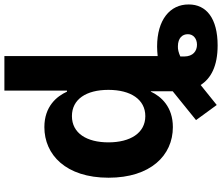

<svg xmlns="http://www.w3.org/2000/svg" viewBox="-86 -680 972 839"><g transform="rotate(-90 399.5 -261.0)"><path d="M263.1 8.9C351.2 8.9 397 -41.9 418 -87.4H419.7V8.2L293.7 110.1L359.7 200.6L447.1 130.3C475.9 175.4 529.8 204.5 620 204.5C737.9 204.5 799.4 155.5 799 77.8C799.4 -3.6 731.9 -60 615.1 -60C600.9 -60 587 -58.9 573.5 -57.5V-727.3H422.6V-453.8H418C397.7 -498.2 354 -552.6 262.8 -552.6C143.1 -552.6 41.9 -459.5 41.9 -272C41.9 -89.5 138.8 8.9 263.1 8.9ZM311.1 -111.5C236.9 -111.5 196.4 -177.6 196.4 -272.7C196.4 -367.2 236.2 -432.2 311.1 -432.2C384.6 -432.2 425.8 -370 425.8 -272.7C425.8 -175.4 383.9 -111.5 311.1 -111.5ZM571.7 41.5C588.1 34.1 603 30.2 616.5 30.9C652.3 31.2 669.4 50.4 669 74.6C669.4 97.7 649.9 114.3 623.2 114.3C595.5 114.3 572.1 97.3 571.7 58.9Z"/></g></svg>

Font: Karasuma Gothic
Style: Bold
Weight: 700
Designer: Rasmus Andersson / Ryoko Nishizuka
Foundry: Genbu
Version: Version 1.00